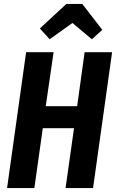

<svg xmlns="http://www.w3.org/2000/svg" viewBox="-20 -958 591 978"><path d="M155 0H16L113 -692H253L213 -417H373L411 -692H551L454 0H314L357 -305H198ZM233 -758 183 -813 318 -938H399L501 -806L448 -758L349 -841Z"/></svg>

Font: Fira Sans Extra Condensed SemiBold
Style: Italic
Weight: 600
Width: 3
Italic angle: -8°
Designer: Carrois Corporate & Edenspiekermann AG
Foundry: Carrois Corporate GbR & Edenspiekermann AG
Version: Version 4.203